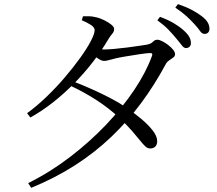

<svg xmlns="http://www.w3.org/2000/svg" viewBox="-20 -835 1040 921"><path d="M825.3 -650.7Q809.5 -670.1 788.6 -692Q767.6 -713.8 734.8 -737.8L747.5 -754.3Q785.7 -740.2 813.7 -723.6Q841.7 -707.1 860.2 -690.1Q879.4 -673.1 887.4 -658.9Q895.5 -644.7 895.7 -629.3Q896.2 -618.1 889.8 -611.4Q883.4 -604.8 872.3 -604.3Q861.9 -604.1 851.5 -618.2Q841.1 -632.3 825.3 -650.7ZM912.7 -719.2Q895.8 -737.8 875.8 -756.2Q855.9 -774.6 821 -798.5L833.7 -815.3Q872.8 -802 899.8 -787.6Q926.7 -773.2 946 -758.7Q966.4 -743.6 975.5 -728.7Q984.6 -713.8 984.8 -698Q985 -686.1 978.7 -679.3Q972.5 -672.5 961.8 -672.3Q948.9 -672.1 939.4 -686.4Q929.9 -700.6 912.7 -719.2ZM328.2 -445.5Q373.4 -428.4 419.1 -407.9Q464.9 -387.5 507.4 -365.5Q549.8 -343.6 583.2 -320.8Q621.4 -294.9 655.9 -266.2Q690.3 -237.5 711.9 -209.9Q733.6 -182.4 734 -158.7Q734.4 -142.1 725.5 -132.6Q716.5 -123 700.7 -122.8Q688.6 -122.6 677.5 -132.5Q666.5 -142.4 651.5 -161.4Q636.5 -180.4 612.8 -207.6Q589.1 -234.8 551.7 -270.2Q502.1 -316.5 442.7 -354.9Q383.4 -393.3 314.7 -425.3ZM109.9 -292Q155.9 -325.3 202.2 -369.8Q248.6 -414.3 290.3 -463.1Q331.9 -511.9 364.5 -557.1Q397 -602.2 415.5 -637.7Q434 -673.3 434 -690.1Q434 -703.5 416.2 -715.3Q398.5 -727.1 372.3 -737.9L378 -756.8Q391.5 -757.1 406.3 -757Q421.1 -757 437.2 -753Q457.7 -749.1 478.5 -738.8Q499.4 -728.6 513.4 -717.2Q527.5 -705.8 527.5 -696.4Q527.5 -683.3 518.7 -673.4Q509.9 -663.6 498.2 -644.4Q466.4 -590.6 425.5 -537.7Q384.6 -484.8 336.5 -435.8Q288.4 -386.8 235.3 -344.8Q182.2 -302.7 125.6 -271.3ZM115.2 43.4Q221.8 -9.6 316.5 -82.4Q411.3 -155.1 489.4 -237.2Q567.5 -319.3 624 -403.7Q680.4 -488 708.4 -565.1Q715.6 -582.1 697.8 -580.5Q680.7 -579.7 648.6 -574.8Q616.5 -569.9 584.4 -564.6Q552.4 -559.3 534.6 -555.1Q518.6 -551.5 504.3 -547.1Q489.9 -542.7 479.2 -542.7Q467.8 -542.7 450.9 -553.8Q434.1 -565 416.8 -579.3L432.1 -603.1Q447.5 -600.3 458.7 -599Q469.9 -597.7 479.3 -597.7Q497.2 -597.7 527.3 -600.3Q557.5 -602.9 589.7 -607.1Q622 -611.4 647.8 -615.2Q673.6 -619 683.6 -620.6Q704.7 -624.7 713.6 -634.5Q722.4 -644.4 735.1 -644.4Q743.9 -644.4 758.3 -637.2Q772.7 -630.1 786.7 -619.3Q800.6 -608.5 810.2 -596.7Q819.8 -584.9 819.8 -574.8Q819.8 -565.5 810.6 -558.9Q801.3 -552.2 790.5 -544.6Q779.7 -537 773.4 -524.2Q720.7 -426.4 656.4 -339.8Q592.1 -253.1 513.5 -178.2Q434.9 -103.3 339.9 -42.3Q244.8 18.8 129.7 66.1Z"/></svg>

Font: Early Summer Mincho VF
Style: Regular
Weight: 250
Designer: GuiWonder
Version: Version 1.002